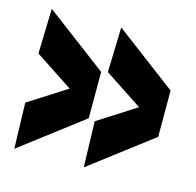

<svg xmlns="http://www.w3.org/2000/svg" viewBox="-84 -624 718 705"><g transform="rotate(15 275.0 -271.0)"><path d="M264 -360V-184L29 -5L24 -179L168 -271L24 -366L29 -537ZM528 -360V-184L293 -5L288 -179L432 -271L288 -366L293 -537Z"/></g></svg>

Font: Georama ExtraCondensed Thin
Style: Bold
Weight: 700
Version: Version 1.001